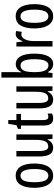

<svg xmlns="http://www.w3.org/2000/svg" viewBox="1002 -1802 810 2855"><g transform="rotate(-90 1407.5 -375.0)"><path d="M403 -269Q403 -186 383.5 -123Q364 -60 324 -25Q284 10 221 10Q162 10 122 -25Q82 -60 62 -122.5Q42 -185 42 -269Q42 -402 86 -474.5Q130 -547 223 -547Q309 -547 356 -476.5Q403 -406 403 -269ZM125 -269Q125 -166 148.5 -113.5Q172 -61 223 -61Q321 -61 321 -269Q321 -476 223 -476Q171 -476 148 -424.5Q125 -373 125 -269Z M836 -537V0H771L762 -72H756Q739 -32 708.5 -11Q678 10 640 10Q567 10 537.5 -43.5Q508 -97 508 -187V-537H589V-202Q589 -131 605 -97Q621 -63 655 -63Q711 -63 733 -109Q755 -155 755 -251V-537Z M1098 -62Q1110 -62 1122 -65Q1134 -68 1146 -72V-6Q1130 1 1112 5.5Q1094 10 1071 10Q1018 10 993 -25.5Q968 -61 968 -133V-469H918V-513L972 -535L994 -658H1049V-537H1139V-469H1049V-143Q1049 -103 1059 -82.5Q1069 -62 1098 -62Z M1551 -537V0H1486L1477 -72H1471Q1454 -32 1423.5 -11Q1393 10 1355 10Q1282 10 1252.5 -43.5Q1223 -97 1223 -187V-537H1304V-202Q1304 -131 1320 -97Q1336 -63 1370 -63Q1426 -63 1448 -109Q1470 -155 1470 -251V-537Z M1762 -543Q1762 -527 1761 -508Q1760 -489 1759 -466H1763Q1806 -546 1880 -546Q1957 -546 1997 -475.5Q2037 -405 2037 -269Q2037 -135 1997 -62.5Q1957 10 1883 10Q1845 10 1815.5 -9Q1786 -28 1763 -68H1758L1747 0H1681V-760H1762ZM1862 -475Q1822 -475 1800 -449Q1778 -423 1770 -378Q1762 -333 1762 -276V-257Q1762 -60 1863 -60Q1909 -60 1931.5 -111Q1954 -162 1954 -270Q1954 -372 1932 -423.5Q1910 -475 1862 -475Z M2327 -547Q2351 -547 2373 -540L2361 -456Q2344 -463 2321 -463Q2293 -463 2270.5 -439Q2248 -415 2236 -374Q2224 -333 2224 -280V0H2143V-537H2206L2217 -445H2222Q2239 -492 2265.5 -519.5Q2292 -547 2327 -547Z M2773 -269Q2773 -186 2753.5 -123Q2734 -60 2694 -25Q2654 10 2591 10Q2532 10 2492 -25Q2452 -60 2432 -122.5Q2412 -185 2412 -269Q2412 -402 2456 -474.5Q2500 -547 2593 -547Q2679 -547 2726 -476.5Q2773 -406 2773 -269ZM2495 -269Q2495 -166 2518.5 -113.5Q2542 -61 2593 -61Q2691 -61 2691 -269Q2691 -476 2593 -476Q2541 -476 2518 -424.5Q2495 -373 2495 -269Z"/></g></svg>

Font: Noto Sans ExtraCondensed
Style: Regular
Weight: 400
Width: 2
Designer: Monotype Design Team
Foundry: Monotype Imaging Inc.
Version: Version 2.013; ttfautohint (v1.8.4.7-5d5b)